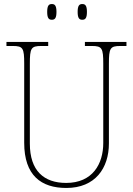

<svg xmlns="http://www.w3.org/2000/svg" viewBox="-20 -922 661 952"><path d="M388 -824C403 -824 411 -832 411 -863C411 -894 403 -902 388 -902C373 -902 365 -894 365 -863C365 -832 373 -824 388 -824ZM237 -824C252 -824 260 -832 260 -863C260 -894 252 -902 237 -902C222 -902 214 -894 214 -863C214 -832 222 -824 237 -824ZM309 10C452 10 520 -88 520 -211V-606C520 -683 526 -694 576 -694H607V-714H401V-694H436C486 -694 492 -683 492 -606V-213C492 -109 439 -15 308 -15C198 -15 128 -75 128 -210V-606C128 -683 134 -694 184 -694H219V-714H12V-694H44C94 -694 100 -683 100 -607V-214C100 -52 184 10 309 10Z"/></svg>

Font: Noto Serif Thai SemiCondensed Thin
Style: Regular
Weight: 100
Width: 4
Designer: Monotype Design Team
Foundry: Monotype Imaging Inc.
Version: Version 2.002